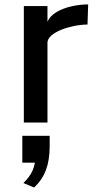

<svg xmlns="http://www.w3.org/2000/svg" viewBox="-20 -547 435 857"><path d="M86.4 -520H191.9V-450.2Q203.6 -476.6 233.2 -493.7Q262.7 -510.7 300.3 -519Q337.9 -527.3 373.5 -527.3L370.6 -437.5Q339.8 -437 309.1 -430.7Q278.3 -424.3 252.2 -413.6Q226.1 -402.8 209.7 -388.7Q193.4 -374.5 191.9 -358.9V0H86.4ZM132.3 290 84.5 270Q112.3 243.2 125 215.1Q137.7 187 137.7 151.4Q137.7 147.5 137.7 144.3Q137.7 141.1 137.2 137.2L160.6 179.2H79.6V59.1H201.7V106.4Q201.7 168 184.8 212.4Q168 256.8 132.3 290Z"/></svg>

Font: Monda Medium
Style: Regular
Weight: 500
Designer: Vernon Adams
Foundry: Vernon Adams
Version: Version 2.200